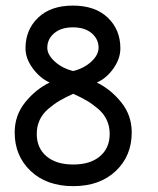

<svg xmlns="http://www.w3.org/2000/svg" viewBox="-20 -651 558 676"><path d="M366.2 -179.7Q366.2 -206.1 356 -228.3Q345.7 -250.5 325.7 -267.6Q305.7 -284.7 285.9 -296.4Q266.1 -308.1 237.8 -320.8Q209.5 -308.1 189.7 -296.4Q169.9 -284.7 149.9 -267.6Q129.9 -250.5 119.6 -228.3Q109.4 -206.1 109.4 -179.7Q109.4 -129.9 143.6 -100.8Q177.7 -71.8 237.8 -71.8Q297.9 -71.8 332 -100.8Q366.2 -129.9 366.2 -179.7ZM237.8 -400.9Q276.4 -410.6 301.8 -434.3Q327.1 -458 327.1 -482.9Q327.1 -513.2 303 -533.9Q278.8 -554.7 236.8 -554.7Q194.8 -554.7 170.7 -533.9Q146.5 -513.2 146.5 -482.9Q146.5 -458.5 172.6 -434.6Q198.7 -410.6 237.8 -400.9ZM403.8 -481Q403.8 -444.3 379.2 -409.7Q354.5 -375 320.8 -360.4Q369.6 -336.9 406.7 -291Q443.8 -245.1 443.8 -184.6Q443.8 -102.1 387.5 -48.8Q331.1 4.4 237.8 4.4Q144.5 4.4 88.1 -48.8Q31.7 -102.1 31.7 -184.6Q31.7 -245.1 68.8 -291Q106 -336.9 154.8 -360.4Q121.1 -375.5 95.5 -410.2Q69.8 -444.8 69.8 -481Q69.8 -546.4 114.3 -588.9Q158.7 -631.3 236.8 -631.3Q314.9 -631.3 359.4 -588.9Q403.8 -546.4 403.8 -481Z"/></svg>

Font: Fantasque Sans Mono
Style: Regular
Weight: 400
Monospace: yes
Designer: Jany Belluz
Version: Version 1.8.0 ; ttfautohint (v1.8.2)